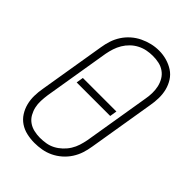

<svg xmlns="http://www.w3.org/2000/svg" viewBox="-222 -841 943 943"><g transform="rotate(45 250.0 -369.0)"><path d="M198 8Q171 8 144.5 2Q118 -4 96.5 -18.5Q75 -33 61 -55Q47 -77 40.5 -102.5Q34 -128 34.5 -155.5Q35 -183 40 -210L97 -555Q101 -581 109 -605.5Q117 -630 131.5 -652.5Q146 -675 166.5 -693Q187 -711 211 -722.5Q235 -734 260 -740Q285 -746 311 -746Q339 -746 365 -738.5Q391 -731 412.5 -717Q434 -703 448 -681Q462 -659 468.5 -633.5Q475 -608 474.5 -580Q474 -552 469 -525L412 -180Q408 -154 400 -129.5Q392 -105 377.5 -82.5Q363 -60 342.5 -42Q322 -24 298 -12.5Q274 -1 248.5 3.5Q223 8 198 8ZM199 -29Q220 -29 241 -32.5Q262 -36 281 -46Q300 -56 316.5 -71.5Q333 -87 344.5 -105.5Q356 -124 362.5 -144.5Q369 -165 373 -186L430 -531Q434 -552 434.5 -574Q435 -596 430.5 -616.5Q426 -637 415.5 -655Q405 -673 388 -685Q371 -697 350.5 -701.5Q330 -706 308 -706Q287 -706 266.5 -702Q246 -698 226.5 -688Q207 -678 191 -662.5Q175 -647 164 -628.5Q153 -610 146.5 -590Q140 -570 136 -549L79 -204Q76 -183 75 -161Q74 -139 78.5 -119Q83 -99 93 -81Q103 -63 119.5 -51Q136 -39 157 -34Q178 -29 199 -29ZM135 -349 141 -386H374L368 -349Z"/></g></svg>

Font: Iosevka Curly XLtObl
Style: Regular
Weight: 200
Italic angle: -9°
Monospace: yes
Designer: Belleve Invis
Foundry: Belleve Invis
Version: Version 11.1.0; ttfautohint (v1.8.3)